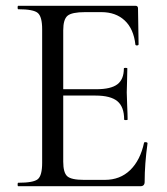

<svg xmlns="http://www.w3.org/2000/svg" viewBox="-20 -645 580 665"><path d="M479 -151Q479 -152 482 -152.5Q485 -153 488 -152Q491 -151 491 -149Q481 -77 481 -15Q481 0 466 0H43Q41 0 41 -6Q41 -12 43 -12Q96 -12 111 -24.5Q126 -37 126 -81V-544Q126 -587 111 -600Q96 -613 43 -613Q41 -613 41 -619Q41 -625 43 -625H449Q458 -625 458 -616L460 -491Q460 -489 457 -488Q454 -487 451.5 -488Q449 -489 449 -490Q443 -545 412 -574Q381 -603 331 -603H275Q229 -603 214 -590.5Q199 -578 199 -540V-336H314Q364 -336 386.5 -353Q409 -370 409 -408Q409 -410 415 -410Q421 -410 421 -408Q421 -386 420 -361Q419 -336 419 -325Q419 -310 420.5 -279Q422 -248 422 -231Q422 -229 416 -229Q410 -229 410 -231Q410 -275 386.5 -294.5Q363 -314 311 -314H199V-85Q199 -47 213 -34.5Q227 -22 271 -22H343Q396 -22 431 -56Q466 -90 479 -151Z"/></svg>

Font: Cormorant Garamond Book
Style: Regular
Weight: 500
Designer: Christian Thalmann (Catharsis Fonts)
Version: Version 1.000;PS 002.000;hotconv 1.0.88;makeotf.lib2.5.64775